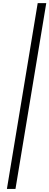

<svg xmlns="http://www.w3.org/2000/svg" viewBox="-20 -982 318 1236"><path d="M277.8 -961.9 79.6 234.4H24.4L222.7 -961.9Z"/></svg>

Font: Inter Display Light
Style: Italic
Weight: 300
Italic angle: -9.39999°
Designer: Rasmus Andersson
Foundry: rsms
Version: Version 4.000;git-a52131595